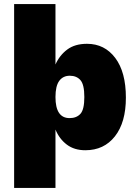

<svg xmlns="http://www.w3.org/2000/svg" viewBox="-20 -724 663 938"><path d="M49 194V-704H251V-409Q271 -454 308.5 -482Q346 -510 405 -510Q491 -510 543 -441Q595 -372 595 -247Q595 -126 541.5 -58Q488 10 397 10Q343 10 306.5 -17.5Q270 -45 251 -91V194ZM320 -147Q354 -147 373 -168Q392 -189 392 -250Q392 -311 373 -332.5Q354 -354 321 -354Q288 -354 269.5 -329Q251 -304 251 -250Q251 -147 320 -147Z"/></svg>

Font: Prodigy Sans ExtraBold
Style: Regular
Weight: 800
Designer: Wei Huang
Foundry: Wei Huang
Version: Version 1.003; ttfautohint (v1.8.3)